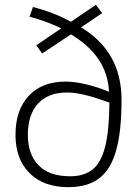

<svg xmlns="http://www.w3.org/2000/svg" viewBox="-20 -764 580 793"><path d="M44 -207Q44 -310 99 -368.5Q154 -427 250 -427Q314 -427 402 -396L430 -385Q424 -532 273 -622L154 -543L130 -577L233 -647Q168 -678 102 -695L116 -735Q205 -712 273 -674L376 -744L402 -710L315 -651Q482 -550 482 -352Q482 -221 459.5 -142Q437 -63 389 -27Q341 9 262 9Q160 9 102 -49Q44 -107 44 -207ZM432 -340Q320 -382 258 -382Q179 -382 137 -336Q95 -290 95 -207Q95 -127 139 -81.5Q183 -36 270 -36Q328 -36 363 -64.5Q398 -93 414.5 -159Q431 -225 432 -340Z"/></svg>

Font: Cairo Light
Style: Regular
Weight: 300
Designer: Mohamed Gaber, the designers of Titillium
Foundry: Kief Type Foundry
Version: Version 2.009; ttfautohint (v1.5.33-1714) -l 8 -r 50 -G 200 